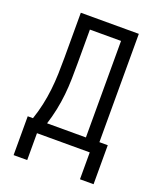

<svg xmlns="http://www.w3.org/2000/svg" viewBox="-161 -836 923 1101"><g transform="rotate(20 300.0 -285.5)"><path d="M56 164V-73H88Q104 -120 114.5 -168Q125 -216 130.5 -264.5Q136 -313 137.5 -361.5Q139 -410 139 -459V-735H493V-74H544V164H461V0H139V164ZM174 -73H411V-662H221V-459Q221 -411 220 -362Q219 -313 214 -264.5Q209 -216 199 -168Q189 -120 174 -73Z"/></g></svg>

Font: Nova
Style: Regular
Weight: 400
Monospace: yes
Designer: Belleve Invis
Foundry: Belleve Invis
Version: Version 24.1.4; ttfautohint (v1.8.4)